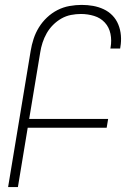

<svg xmlns="http://www.w3.org/2000/svg" viewBox="-20 -763 540 783"><path d="M13 0 105 -555Q109 -580 117 -604.5Q125 -629 138.5 -651Q152 -673 171.5 -691.5Q191 -710 214.5 -722Q238 -734 263.5 -738.5Q289 -743 313 -743Q337 -743 359.5 -739Q382 -735 402.5 -725.5Q423 -716 438.5 -700Q454 -684 462.5 -663Q471 -642 473 -618.5Q475 -595 471 -572L470 -565H430L431 -570Q436 -598 430.5 -625Q425 -652 407.5 -671Q390 -690 364 -698Q338 -706 310 -706Q290 -706 269.5 -702Q249 -698 230.5 -687.5Q212 -677 196.5 -661.5Q181 -646 170.5 -627.5Q160 -609 153.5 -589Q147 -569 144 -549L99 -278H421L415 -242H93L53 0Z"/></svg>

Font: Iosevka Extralight
Style: Italic
Weight: 200
Italic angle: -9°
Monospace: yes
Designer: Belleve Invis
Foundry: Belleve Invis
Version: Version 32.5.0; ttfautohint (v1.8.4)